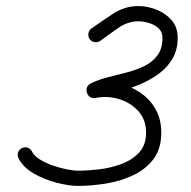

<svg xmlns="http://www.w3.org/2000/svg" viewBox="-20 -586 628 631"><path d="M275 -457Q269 -466 270.5 -476Q272 -486 280 -492Q315 -517 352.5 -541.5Q390 -566 435 -566Q465 -566 495 -554Q525 -542 544.5 -519Q564 -496 564 -462Q564 -422 546.5 -392.5Q529 -363 500.5 -342.5Q472 -322 438 -308Q404 -294 371 -285Q357 -282 336 -278Q315 -274 301 -267Q291 -262 283.5 -268Q276 -274 273 -283Q269 -293 271.5 -302.5Q274 -312 284 -314Q325 -321 365 -313Q405 -305 438 -283.5Q471 -262 490.5 -228.5Q510 -195 510 -150Q510 -96 483.5 -62Q457 -28 415.5 -9Q374 10 326.5 17.5Q279 25 237 25Q207 25 166 14.5Q125 4 90 -16.5Q55 -37 41 -66Q36 -75 39.5 -85Q43 -95 52 -99Q61 -104 71 -100.5Q81 -97 85 -88Q92 -74 111 -62Q130 -50 153.5 -42Q177 -34 199.5 -29.5Q222 -25 237 -25Q268 -25 306 -29.5Q344 -34 379 -47Q414 -60 437 -84.5Q460 -109 460 -150Q460 -193 434.5 -221Q409 -249 370.5 -260.5Q332 -272 294 -264Q283 -262 275.5 -267.5Q268 -273 266 -281Q263 -289 265.5 -297.5Q268 -306 277 -311Q300 -323 330.5 -331Q361 -339 393 -347Q425 -355 452.5 -368Q480 -381 497 -403.5Q514 -426 514 -462Q514 -481 501 -493Q488 -505 469.5 -510.5Q451 -516 435 -516Q400 -516 368.5 -494Q337 -472 310 -452Q301 -446 291 -447.5Q281 -449 275 -457Z"/></svg>

Font: FRB American Cursive Semibold
Style: Italic
Weight: 600
Italic angle: -25°
Version: Version 2.0;Modular Font Editor K font №1